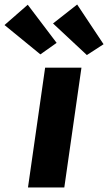

<svg xmlns="http://www.w3.org/2000/svg" viewBox="-60 -831 479 851"><path d="M64 0 140 -531H301L225 0ZM325 -587 175 -727 282 -811 399 -635ZM119 -590 -40 -720 63 -810 191 -641Z"/></svg>

Font: Lexend
Style: Bold Italic
Weight: 700
Italic angle: -8.13011°
Designer: Bonnie Shaver-Troup, Thomas Jockin
Foundry: Lexend
Version: Version 1.007